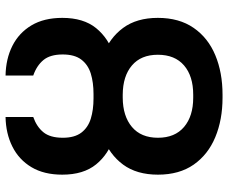

<svg xmlns="http://www.w3.org/2000/svg" viewBox="-84 -716 810 681"><g transform="rotate(-90 320.5 -375.0)"><path d="M314.9 -438H325.7Q403.8 -438 465.3 -414.6Q526.9 -391.1 562.5 -342.8Q598.1 -294.4 598.1 -219.7Q598.1 -144 562.7 -92.8Q527.3 -41.5 465.8 -15.9Q404.3 9.8 325.7 9.8H314.9Q236.8 9.8 175 -15.9Q113.3 -41.5 77.6 -92.5Q42 -143.6 42 -219.2Q42 -294.4 77.6 -342.8Q113.3 -391.1 175 -414.6Q236.8 -438 314.9 -438ZM325.7 -344.2H314.9Q249.5 -343.8 211.2 -311.5Q172.9 -279.3 172.9 -219.2Q172.9 -159.2 211.2 -126.7Q249.5 -94.2 314.9 -94.2H325.7Q391.6 -94.2 429.4 -126.7Q467.3 -159.2 467.3 -219.7Q467.3 -279.3 429.4 -311.5Q391.6 -343.8 325.7 -344.2ZM328.1 -447.8Q369.1 -447.8 400.6 -457.5Q432.1 -467.3 450.2 -491.2Q468.3 -515.1 468.3 -557.1Q468.3 -601.6 448.5 -625.5Q428.7 -649.4 393.6 -661.6V-759.8Q452.6 -758.8 498.8 -735.6Q544.9 -712.4 571.5 -668Q598.1 -623.5 598.1 -558.6Q598.1 -483.4 561.8 -438.7Q525.4 -394 464.4 -374.3Q403.3 -354.5 328.1 -354.5H312.5Q237.8 -355 176.3 -374.5Q114.7 -394 78.4 -438.7Q42 -483.4 42 -558.6Q42 -623.5 68.6 -668Q95.2 -712.4 141.6 -735.6Q188 -758.8 246.6 -759.8V-661.6Q211.9 -649.4 192.4 -625.5Q172.9 -601.6 172.9 -556.6Q172.9 -515.1 190.9 -491.2Q209 -467.3 240.5 -457.5Q272 -447.8 312.5 -447.8Z"/></g></svg>

Font: Inter 24pt SemiBold
Style: Regular
Weight: 600
Designer: Rasmus Andersson
Foundry: rsms
Version: Version 4.001;git-66647c0bb